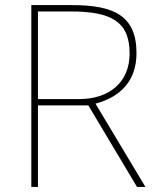

<svg xmlns="http://www.w3.org/2000/svg" viewBox="-20 -734 617 754"><path d="M262 -714H103V0H129V-320H327L518 0H551L355 -327C456 -354 516 -419 516 -525C516 -673 427 -714 262 -714ZM257 -689C413 -689 489 -652 489 -524C489 -410 408 -345 292 -345H129V-689Z"/></svg>

Font: Noto Sans Lao UI Thin
Style: Regular
Weight: 100
Designer: Monotype Design Team
Foundry: Monotype Imaging Inc.
Version: Version 2.000